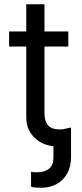

<svg xmlns="http://www.w3.org/2000/svg" viewBox="-20 -677 385 896"><path d="M311.5 -82V55.7Q311.5 100.6 293.5 132.8Q275.4 165 244.1 182.1Q212.9 199.2 172.9 199.2Q156.2 199.2 145 198.2Q133.8 197.3 125 194.3V124Q127 124 128.9 124.5Q130.9 125 131.8 126Q137.7 127 152.3 127Q188.5 127 209 110.4Q229.5 93.8 229.5 55.7V-64.5ZM298.8 -460H22.5V-530.3H298.8ZM187.5 -657.2V-152.3Q187.5 -120.1 196.8 -103Q206.1 -85.9 221.2 -79.6Q236.3 -73.2 256.8 -73.2Q281.2 -73.2 306.6 -75.2V2.9Q281.2 6.8 248 6.8Q210.9 6.8 177.7 -8.8Q144.5 -24.4 123.5 -55.7Q102.5 -86.9 102.5 -130.9V-657.2Z"/></svg>

Font: Pretendard JP Variable
Style: Regular
Weight: 400
Designer: Base glyphs from Inter by Rasmus Andersson; Hangul glyphs from Noto Sans CJK(Source Han Sans) by Jang Soo-young and Kang
Foundry: Kil Hyung-jin
Version: Version 1.307;Glyphs 3.2 (3192)